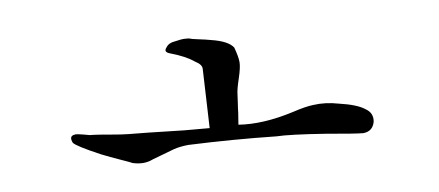

<svg xmlns="http://www.w3.org/2000/svg" viewBox="-27 -774 501 219"><g transform="rotate(-5 223.5 -664.5)"><path d="M190 -733H194Q197 -732 205.5 -731Q214 -730 219 -729Q239 -726 245 -718Q249 -707 249.5 -701Q250 -695 247 -682.5Q244 -670 244 -665Q244 -662 243.5 -655Q243 -648 243 -644L242 -630Q270 -628 305 -639Q320 -644 329 -645Q343 -647 358 -644Q379 -641 388 -635Q397 -630 396 -620Q394 -609 383 -608Q374 -608 341 -611Q299 -614 284 -613Q234 -614 183 -612Q173 -611 166 -608.5Q159 -606 151.5 -603Q144 -600 141 -599Q131 -594 118 -597Q116 -598 104.5 -602Q93 -606 83 -610Q55 -622 52 -626Q48 -634 55 -635Q56 -636 72 -633Q80 -633 102 -631Q113 -630 138 -630L180 -629H203H209L207 -697Q207 -702 199 -706Q189 -713 171 -718Q164 -720 168 -725Q171 -730 178 -731Q186 -733 190 -733Z"/></g></svg>

Font: Kimchi
Style: Regular
Weight: 400
Version: Version 1.1